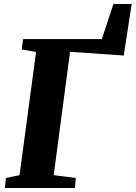

<svg xmlns="http://www.w3.org/2000/svg" viewBox="-20 -938 677 958"><path d="M4.5 0 9.5 -50 77.5 -64 160 -679 88.5 -691 95 -743H488L546 -918H637L597.5 -661L329.5 -679.5L248 -64L358 -50L354 0Z"/></svg>

Font: Merriweather 24pt Black
Style: Italic
Weight: 900
Italic angle: -7.8°
Designer: Eben Sorkin
Foundry: Eben Sorkin
Version: Version 2.101